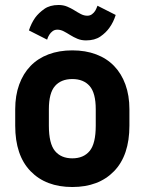

<svg xmlns="http://www.w3.org/2000/svg" viewBox="-20 -741 580 770"><path d="M270 9Q164 9 102.5 -54.5Q41 -118 41 -237V-303Q41 -358 57 -402Q73 -446 102.5 -476.5Q132 -507 174.5 -523Q217 -539 270 -539Q323 -539 365.5 -523Q408 -507 437.5 -476.5Q467 -446 483 -402Q499 -358 499 -303V-237Q499 -118 437.5 -54.5Q376 9 270 9ZM270 -106Q315 -106 339.5 -135.5Q364 -165 364 -237V-303Q364 -368 339.5 -396Q315 -424 270 -424Q225 -424 200.5 -396Q176 -368 176 -303V-237Q176 -165 200.5 -135.5Q225 -106 270 -106ZM325 -579Q306 -579 290.5 -585.5Q275 -592 261.5 -600.5Q248 -609 235.5 -615.5Q223 -622 210 -622Q199 -622 191 -616Q183 -610 178 -602Q172 -593 169 -582L96 -619Q105 -647 121 -670Q135 -689 157.5 -705Q180 -721 215 -721Q234 -721 249.5 -714.5Q265 -708 278.5 -699.5Q292 -691 304.5 -684.5Q317 -678 330 -678Q341 -678 349 -684Q357 -690 362 -698Q367 -707 371 -718L444 -681Q435 -652 419 -630Q405 -610 382.5 -594.5Q360 -579 325 -579Z"/></svg>

Font: Golos UI
Style: Bold
Weight: 700
Designer: A.Korolkova, Vitaly Kuzmin
Foundry: ParaType Ltd
Version: Version 2.000